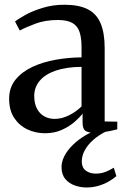

<svg xmlns="http://www.w3.org/2000/svg" viewBox="-20 -566 544 830"><path d="M174.5 10Q134 10 98.8 -6.5Q63.5 -23 41.5 -56Q19.5 -89 19.5 -139Q19.5 -187.5 47 -221.5Q74.5 -255.5 120 -276.8Q165.5 -298 221 -307.8Q276.5 -317.5 332.5 -318V-361.5Q332.5 -402 323.8 -428Q315 -454 292.8 -466.8Q270.5 -479.5 229.5 -479.5Q175.5 -479.5 133.5 -463.8Q91.5 -448 65.5 -434L45 -473Q59 -484.5 90.2 -501.8Q121.5 -519 165 -532.2Q208.5 -545.5 258 -545.5Q321.5 -545.5 359.8 -525.8Q398 -506 415.2 -464.5Q432.5 -423 432.5 -358V-41L487 -40V-7Q476 -4 459.5 -0.5Q443 3 424.5 5.5Q406 8 388.5 8Q362 8 349.5 -0.2Q337 -8.5 337 -36V-75Q326.5 -60.5 303.8 -40.2Q281 -20 248.2 -5Q215.5 10 174.5 10ZM216.5 -52Q246.5 -52 277.2 -67Q308 -82 332.5 -106V-277Q267.5 -276.5 221.8 -261Q176 -245.5 152 -217.2Q128 -189 128 -151.5Q128 -118.5 139.8 -96.2Q151.5 -74 171.5 -63Q191.5 -52 216.5 -52ZM354 244.5Q329 244.5 304 236Q279 227.5 262.5 208Q246 188.5 246 156.5Q246 134 256.8 111.8Q267.5 89.5 286.8 68.8Q306 48 332.2 30Q358.5 12 390 -1L414 -5L445 -1Q409 16 384.2 37.8Q359.5 59.5 346.5 83.5Q333.5 107.5 333.5 132Q333.5 158 350.5 171.2Q367.5 184.5 394 184.5Q415.5 184.5 434 177.8Q452.5 171 472 159L483 195.5Q468 208.5 447.8 219.8Q427.5 231 403.8 237.8Q380 244.5 354 244.5Z"/></svg>

Font: Merriweather 72pt
Style: Regular
Weight: 400
Version: Version 2.100